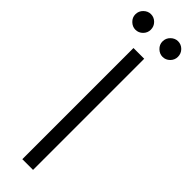

<svg xmlns="http://www.w3.org/2000/svg" viewBox="-322 -865 861 861"><g transform="rotate(45 109.0 -434.0)"><path d="M75 0V-705H143V0ZM23 -769Q4 -769 -11 -783.5Q-26 -798 -26 -818Q-26 -839 -11 -853.5Q4 -868 23 -868Q43 -868 57.5 -853.5Q72 -839 72 -818Q72 -798 57.5 -783.5Q43 -769 23 -769ZM195 -769Q176 -769 161 -783.5Q146 -798 146 -818Q146 -839 161 -853.5Q176 -868 195 -868Q215 -868 229.5 -853.5Q244 -839 244 -818Q244 -798 229.5 -783.5Q215 -769 195 -769Z"/></g></svg>

Font: TikTok Sans Light
Style: Regular
Weight: 300
Version: Version 4.000